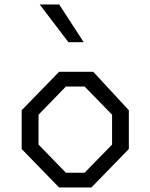

<svg xmlns="http://www.w3.org/2000/svg" viewBox="-20 -822 660 842"><path d="M239 0H381L545 -168.5V-338.5L389 -507H239L75 -338.5V-168.5ZM149 -188V-319L269 -442.5H351L471.5 -319V-188L351 -64.5H269ZM154 -802.5 280 -637H347L239.5 -802.5Z"/></svg>

Font: Monaspace Krypton Light
Style: Regular
Weight: 300
Designer: Riley Cran & the Lettermatic Team
Foundry: Lettermatic
Version: Version 1.101 (Monaspace Krypton)